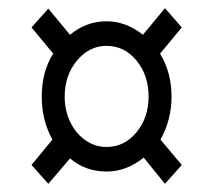

<svg xmlns="http://www.w3.org/2000/svg" viewBox="-20 -593 523 469"><path d="M98 -144 57 -190 108 -252Q82 -299 82 -357Q82 -418 110 -462L57 -526L98 -572L151 -508Q170 -524 192.5 -532.5Q215 -541 240 -541Q288 -541 329 -508L383 -573L424 -526L371 -462Q399 -416 399 -357Q399 -328 392 -301.5Q385 -275 372 -252L424 -190L383 -144L331 -208Q289 -174 240 -174Q189 -174 151 -206ZM240 -234Q284 -234 313.5 -270Q343 -306 343 -357Q343 -409 313.5 -445Q284 -481 240 -481Q198 -481 168 -445Q138 -409 138 -357Q138 -323 151.5 -295Q165 -267 188.5 -250.5Q212 -234 240 -234Z"/></svg>

Font: Noto Serif Condensed SemiBold
Style: Regular
Weight: 600
Width: 3
Designer: Monotype Design Team
Foundry: Monotype Imaging Inc.
Version: Version 2.013